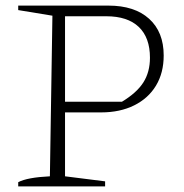

<svg xmlns="http://www.w3.org/2000/svg" viewBox="-20 -665 656 685"><path d="M367 -645Q460 -645 512 -598Q564 -551 564 -467Q564 -405 536.5 -359.5Q509 -314 458.5 -289Q408 -264 341 -264H212V-36L355 -18V0H45V-15Q77 -32 158 -36L167 -609L45 -629V-645ZM359 -607H212V-302H415Q468 -334 491.5 -371Q515 -408 515 -459Q515 -531 475 -569Q435 -607 359 -607Z"/></svg>

Font: Piazzolla SC ExtraLight
Style: Regular
Weight: 200
Designer: Juan Pablo del Peral
Foundry: Huerta Tipografica
Version: Version 1.330